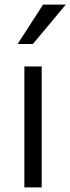

<svg xmlns="http://www.w3.org/2000/svg" viewBox="-20 -814 306 834"><path d="M85.9 0Q85.9 -130.9 85.9 -525.4Q104.5 -525.4 161.1 -525.4Q161.1 -393.6 161.1 0Q142.6 0 85.9 0ZM56.6 -623Q84 -666 167 -793.9Q191.4 -793.9 265.6 -793.9Q230.5 -751 123 -623Q106.4 -623 56.6 -623Z"/></svg>

Font: Gothic A1
Style: Regular
Weight: 400
Designer: HanYang I&C Co.,Ltd.
Version: Version 2.50